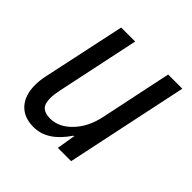

<svg xmlns="http://www.w3.org/2000/svg" viewBox="-144 -629 757 757"><g transform="rotate(45 234.0 -251.0)"><path d="M347 0H273L286 -79L282 -77Q224 10 147 10Q93 10 63.5 -22.5Q34 -55 34 -112Q34 -137 40 -165L114 -512H192L119 -166Q113 -138 113 -117Q113 -86 127 -73Q141 -60 169 -60Q218 -60 258.5 -102.5Q299 -145 313 -212L376 -512H455Z"/></g></svg>

Font: Decalotype
Style: Italic
Weight: 400
Italic angle: -12°
Designer: Alfredo Marco Pradil
Foundry: Alfredo Marco Pradil
Version: Version 1.0